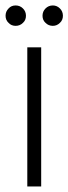

<svg xmlns="http://www.w3.org/2000/svg" viewBox="-21 -670 246 690"><path d="M35.2 -577.1Q19.5 -577.1 9.8 -587.9Q-1 -597.7 -1 -613.3Q-1 -628.9 9.8 -639.6Q19.5 -650.4 35.2 -650.4Q50.8 -650.4 61.5 -639.6Q72.3 -628.9 72.3 -613.3Q72.3 -597.7 61.5 -587.9Q50.8 -577.1 35.2 -577.1ZM168.9 -577.1Q153.3 -577.1 142.6 -587.9Q131.8 -597.7 131.8 -613.3Q131.8 -628.9 142.6 -639.6Q153.3 -650.4 168.9 -650.4Q183.6 -650.4 194.3 -639.6Q205.1 -628.9 205.1 -613.3Q205.1 -597.7 194.3 -587.9Q183.6 -577.1 168.9 -577.1ZM77.1 0Q77.1 -125 77.1 -500Q89.8 -500 127 -500Q127 -375 127 0Q114.3 0 77.1 0Z"/></svg>

Font: LeFont
Style: ExtraLight
Weight: 200
Designer: Leryon MEDIA
Version: Version 1.0